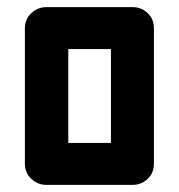

<svg xmlns="http://www.w3.org/2000/svg" viewBox="-20 -520 503 540"><path d="M111 0Q86 0 68 -17Q50 -34 50 -60V-440Q50 -466 68 -483Q86 -500 111 -500H352Q378 -500 395.5 -483Q413 -466 413 -440V-60Q413 -34 395.5 -17Q378 0 352 0ZM172 -118H292V-382H172Z"/></svg>

Font: Tschichold
Style: Bold
Weight: 700
Designer: Peter Wiegel
Foundry: Peter Wiegel
Version: Version 1.000; ttfautohint (v1.3)